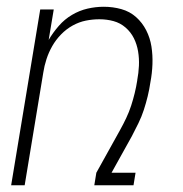

<svg xmlns="http://www.w3.org/2000/svg" viewBox="-20 -548 540 568"><path d="M13 0 99 -520H139L124 -430Q137 -452 154 -471.5Q171 -491 193 -504Q215 -517 239 -522.5Q263 -528 287 -528Q314 -528 339 -521Q364 -514 382.5 -497.5Q401 -481 412.5 -458.5Q424 -436 428 -410.5Q432 -385 431 -358Q430 -331 425 -305Q422 -284 417 -263.5Q412 -243 405.5 -223Q399 -203 389.5 -183.5Q380 -164 370 -145L310 -37H381L375 0H259L265 -37L335 -163Q345 -181 353.5 -199Q362 -217 368 -235.5Q374 -254 378.5 -272.5Q383 -291 386 -310V-311Q390 -332 391 -353.5Q392 -375 388.5 -396Q385 -417 376 -435Q367 -453 351.5 -466.5Q336 -480 316 -485.5Q296 -491 274 -491Q254 -491 234 -487Q214 -483 195 -472.5Q176 -462 160.5 -446Q145 -430 134.5 -411.5Q124 -393 117.5 -373Q111 -353 108 -333L53 0Z"/></svg>

Font: Iosevka Term Curly Extralight
Style: Italic
Weight: 200
Italic angle: -9°
Designer: Belleve Invis
Foundry: Belleve Invis
Version: Version 32.3.0